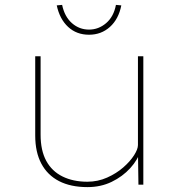

<svg xmlns="http://www.w3.org/2000/svg" viewBox="-20 -755 725 785"><path d="M338 10Q269 10 221.5 -14.5Q174 -39 149 -86Q124 -133 124 -201V-525H146V-204Q146 -140 169 -97.5Q192 -55 235.5 -33.5Q279 -12 337 -12Q380 -12 418 -29Q456 -46 484 -70.5Q512 -95 528 -120Q544 -145 544 -162V-525H566V0H546L544 -137L555 -140Q544 -102 512.5 -67.5Q481 -33 436.5 -11.5Q392 10 338 10ZM344 -613Q293 -613 258.5 -645Q224 -677 212 -733L234 -735Q244 -687 274 -660.5Q304 -634 344 -634Q383 -634 414 -660.5Q445 -687 454 -735L476 -733Q465 -677 429.5 -645Q394 -613 344 -613Z"/></svg>

Font: Lexend Exa Thin
Style: Regular
Weight: 250
Designer: Bonnie Shaver-Troup, Thomas Jockin
Foundry: Lexend
Version: Version 1.007